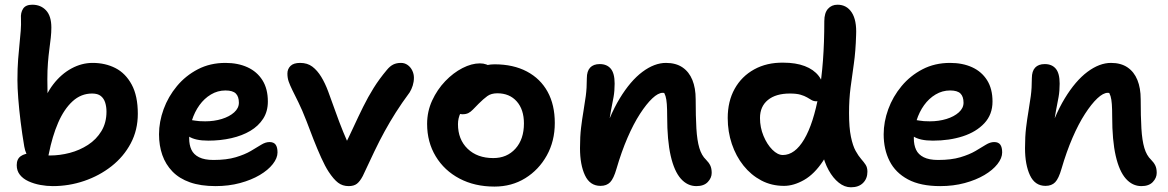

<svg xmlns="http://www.w3.org/2000/svg" viewBox="-20 -780 4957 815"><path d="M204 10Q178 10 151 5Q124 0 101 -10.5Q78 -21 64.5 -38Q51 -55 51 -79Q51 -105 68 -117Q85 -129 111 -129Q127 -129 148.5 -124.5Q170 -120 192 -120Q234 -120 276 -131Q318 -142 353.5 -165Q389 -188 410.5 -223.5Q432 -259 432 -306Q432 -327 426.5 -344.5Q421 -362 408 -372.5Q395 -383 371 -383Q324 -383 288 -350Q252 -317 227 -259.5Q202 -202 187 -126Q183 -106 172.5 -96Q162 -86 145 -86Q125 -86 107 -105Q89 -124 83 -158Q74 -211 67.5 -263.5Q61 -316 57.5 -362Q54 -408 54 -440Q54 -491 57 -528.5Q60 -566 63 -595Q66 -624 68 -649.5Q70 -675 69 -701Q67 -726 78 -743Q89 -760 117 -760Q153 -760 175.5 -736Q198 -712 198 -663Q198 -642 195.5 -619.5Q193 -597 189.5 -571Q186 -545 183.5 -513.5Q181 -482 181 -443Q181 -404 182 -367Q183 -330 188 -282L157 -319Q172 -378 206 -422Q240 -466 283.5 -489.5Q327 -513 373 -513Q427 -513 470 -491Q513 -469 539 -421Q565 -373 565 -297Q565 -228 535 -171.5Q505 -115 453.5 -74.5Q402 -34 337.5 -12Q273 10 204 10Z M895 10Q832 10 786.5 -6Q741 -22 712 -52Q683 -82 669 -122Q655 -162 655 -210Q655 -263 674.5 -316.5Q694 -370 731 -414.5Q768 -459 820 -486Q872 -513 937 -513Q990 -513 1030.5 -494.5Q1071 -476 1094 -439.5Q1117 -403 1117 -349Q1117 -307 1097 -276Q1077 -245 1042.5 -224.5Q1008 -204 962 -193.5Q916 -183 864 -183Q808 -183 780.5 -201.5Q753 -220 753 -244Q753 -258 759.5 -264.5Q766 -271 781 -271Q792 -271 807.5 -268Q823 -265 851 -265Q889 -265 921.5 -275Q954 -285 974 -303Q994 -321 994 -344Q994 -370 981 -383Q968 -396 937 -396Q904 -396 875.5 -379Q847 -362 826.5 -333.5Q806 -305 794.5 -268.5Q783 -232 783 -193Q783 -165 792.5 -144.5Q802 -124 825 -112.5Q848 -101 886 -101Q942 -101 980.5 -112.5Q1019 -124 1044.5 -139Q1070 -154 1088.5 -165.5Q1107 -177 1124 -177Q1142 -177 1150 -166Q1158 -155 1158 -133Q1158 -109 1138 -83.5Q1118 -58 1082.5 -37Q1047 -16 999 -3Q951 10 895 10Z M1460 10Q1434 10 1415 -4.5Q1396 -19 1375 -51Q1360 -74 1343.5 -110.5Q1327 -147 1310.5 -189Q1294 -231 1281 -266Q1262 -315 1246.5 -346Q1231 -377 1221 -397.5Q1211 -418 1205.5 -433.5Q1200 -449 1200 -468Q1200 -487 1213 -500Q1226 -513 1254 -513Q1285 -513 1306 -497Q1327 -481 1343.5 -454Q1360 -427 1373 -392Q1388 -352 1403.5 -308Q1419 -264 1436.5 -221Q1454 -178 1472 -141L1435 -146Q1460 -196 1480.5 -240.5Q1501 -285 1521.5 -326.5Q1542 -368 1566 -406.5Q1590 -445 1622 -483Q1635 -499 1649 -506Q1663 -513 1682 -513Q1698 -513 1710.5 -504Q1723 -495 1730 -480.5Q1737 -466 1737 -450Q1737 -433 1732 -417Q1727 -401 1719 -388Q1685 -342 1660 -302.5Q1635 -263 1613 -223Q1591 -183 1569 -137Q1547 -91 1520 -33Q1508 -10 1495 0Q1482 10 1460 10Z M2079 12Q1995 12 1930.5 -22Q1866 -56 1829.5 -116.5Q1793 -177 1793 -254Q1793 -307 1814.5 -353.5Q1836 -400 1870 -435.5Q1904 -471 1943 -491Q1982 -511 2017 -511Q2032 -511 2044.5 -506.5Q2057 -502 2065 -492Q2073 -482 2073 -465Q2073 -435 2060.5 -411.5Q2048 -388 2009 -373Q1984 -360 1965 -342Q1946 -324 1935 -301Q1924 -278 1924 -253Q1924 -188 1965 -148.5Q2006 -109 2074 -109Q2132 -109 2168 -149Q2204 -189 2204 -256Q2204 -315 2173.5 -349.5Q2143 -384 2091 -384Q2065 -384 2048.5 -372Q2032 -360 2012 -340Q1997 -325 1987.5 -315Q1978 -305 1968 -300Q1958 -295 1943 -295Q1927 -295 1915 -307Q1903 -319 1903 -352Q1903 -379 1918 -406.5Q1933 -434 1958.5 -456.5Q1984 -479 2015 -493Q2046 -507 2079 -507Q2159 -507 2216.5 -476.5Q2274 -446 2304.5 -390.5Q2335 -335 2335 -258Q2335 -181 2301 -120Q2267 -59 2209.5 -23.5Q2152 12 2079 12Z M2936 10Q2898 10 2870 -21.5Q2842 -53 2827 -118.5Q2812 -184 2812 -285Q2812 -317 2810.5 -338Q2809 -359 2805 -372Q2801 -385 2793.5 -394Q2786 -403 2774 -411Q2798 -411 2814.5 -406.5Q2831 -402 2839 -388.5Q2847 -375 2846 -349Q2830 -370 2818.5 -378Q2807 -386 2793 -386Q2774 -386 2749 -362.5Q2724 -339 2696.5 -296.5Q2669 -254 2643.5 -195Q2618 -136 2597 -64Q2585 -22 2570 -6.5Q2555 9 2529 9Q2484 9 2463 -36Q2442 -81 2442 -151Q2442 -201 2446.5 -238Q2451 -275 2456.5 -307Q2462 -339 2466.5 -372.5Q2471 -406 2471 -448Q2471 -478 2485 -493Q2499 -508 2526 -508Q2556 -508 2572.5 -488.5Q2589 -469 2589 -425Q2589 -394 2584.5 -368.5Q2580 -343 2574 -313.5Q2568 -284 2564 -243.5Q2560 -203 2562 -144L2531 -174Q2565 -287 2610.5 -362Q2656 -437 2707 -475Q2758 -513 2807 -513Q2849 -513 2877 -494Q2905 -475 2919 -440.5Q2933 -406 2933 -359Q2933 -286 2936 -235Q2939 -184 2948.5 -152Q2958 -120 2977 -102Q2989 -90 2995 -77.5Q3001 -65 3001 -46Q3001 -25 2984.5 -7.5Q2968 10 2936 10Z M3308 9Q3255 9 3211.5 -14Q3168 -37 3136 -77Q3104 -117 3086.5 -169Q3069 -221 3069 -279Q3069 -350 3098.5 -403Q3128 -456 3181.5 -485.5Q3235 -515 3305 -514Q3358 -514 3396 -499.5Q3434 -485 3455 -458Q3476 -431 3476 -392Q3476 -373 3467 -361.5Q3458 -350 3446 -350Q3434 -350 3425.5 -355Q3417 -360 3406 -366.5Q3395 -373 3378 -378Q3361 -383 3333 -383Q3273 -383 3239.5 -355.5Q3206 -328 3206 -279Q3206 -239 3221 -203Q3236 -167 3258.5 -144.5Q3281 -122 3303 -122Q3354 -122 3393.5 -188.5Q3433 -255 3456 -382Q3479 -509 3479 -690Q3479 -725 3494.5 -742.5Q3510 -760 3535 -760Q3574 -760 3595.5 -727Q3617 -694 3614 -631Q3612 -562 3604.5 -510Q3597 -458 3590.5 -408.5Q3584 -359 3584 -300Q3584 -238 3592 -199.5Q3600 -161 3612 -139.5Q3624 -118 3635.5 -105Q3647 -92 3654.5 -80.5Q3662 -69 3662 -51Q3662 -22 3643.5 -3.5Q3625 15 3592 15Q3565 15 3540.5 -4.5Q3516 -24 3497.5 -57.5Q3479 -91 3469.5 -134.5Q3460 -178 3462 -225L3533 -246Q3511 -153 3474 -97Q3437 -41 3393 -16Q3349 9 3308 9Z M3971 10Q3887 10 3834 -18.5Q3781 -47 3756 -96.5Q3731 -146 3731 -210Q3731 -263 3750.5 -316.5Q3770 -370 3807 -414.5Q3844 -459 3896 -486Q3948 -513 4013 -513Q4066 -513 4106.5 -494.5Q4147 -476 4170 -439.5Q4193 -403 4193 -349Q4193 -294 4158.5 -257Q4124 -220 4067 -201.5Q4010 -183 3940 -183Q3884 -183 3856.5 -201.5Q3829 -220 3829 -244Q3829 -258 3835.5 -264.5Q3842 -271 3857 -271Q3868 -271 3883.5 -268Q3899 -265 3927 -265Q3965 -265 3997.5 -275Q4030 -285 4050 -303Q4070 -321 4070 -344Q4070 -370 4057 -383Q4044 -396 4013 -396Q3980 -396 3951.5 -379Q3923 -362 3902.5 -333.5Q3882 -305 3870.5 -268.5Q3859 -232 3859 -193Q3859 -165 3868.5 -144.5Q3878 -124 3901 -112.5Q3924 -101 3962 -101Q4018 -101 4056.5 -112.5Q4095 -124 4120.5 -139Q4146 -154 4164.5 -165.5Q4183 -177 4200 -177Q4218 -177 4226 -166Q4234 -155 4234 -133Q4234 -109 4214 -83.5Q4194 -58 4158.5 -37Q4123 -16 4075 -3Q4027 10 3971 10Z M4825 10Q4787 10 4759 -21.5Q4731 -53 4716 -118.5Q4701 -184 4701 -285Q4701 -317 4699.5 -338Q4698 -359 4694 -372Q4690 -385 4682.5 -394Q4675 -403 4663 -411Q4687 -411 4703.5 -406.5Q4720 -402 4728 -388.5Q4736 -375 4735 -349Q4719 -370 4707.5 -378Q4696 -386 4682 -386Q4663 -386 4638 -362.5Q4613 -339 4585.5 -296.5Q4558 -254 4532.5 -195Q4507 -136 4486 -64Q4474 -22 4459 -6.5Q4444 9 4418 9Q4373 9 4352 -36Q4331 -81 4331 -151Q4331 -201 4335.5 -238Q4340 -275 4345.5 -307Q4351 -339 4355.5 -372.5Q4360 -406 4360 -448Q4360 -478 4374 -493Q4388 -508 4415 -508Q4445 -508 4461.5 -488.5Q4478 -469 4478 -425Q4478 -394 4473.5 -368.5Q4469 -343 4463 -313.5Q4457 -284 4453 -243.5Q4449 -203 4451 -144L4420 -174Q4454 -287 4499.5 -362Q4545 -437 4596 -475Q4647 -513 4696 -513Q4738 -513 4766 -494Q4794 -475 4808 -440.5Q4822 -406 4822 -359Q4822 -286 4825 -235Q4828 -184 4837.5 -152Q4847 -120 4866 -102Q4878 -90 4884 -77.5Q4890 -65 4890 -46Q4890 -25 4873.5 -7.5Q4857 10 4825 10Z"/></svg>

Font: Shantell Sans SemiBold
Style: Regular
Weight: 600
Designer: Stephen Nixon, Anya Danilova, Shantell Martin
Foundry: Arrow Type
Version: Version 1.011;[c5ecc13dd]